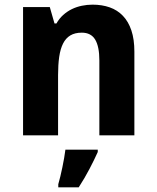

<svg xmlns="http://www.w3.org/2000/svg" viewBox="-20 -576 667 817"><path d="M551.8 0H402.8V-318.8Q402.8 -377.9 385 -407.5Q367.2 -437 328.1 -437Q298.8 -437 279.3 -425.3Q259.8 -413.6 248.3 -390.6Q236.8 -367.7 231.9 -334Q227.1 -300.3 227.1 -256.8V0H78.1V-545.9H191.9L211.9 -476.1H220.2Q231.9 -497.1 248.8 -512.2Q265.6 -527.3 285.6 -537.1Q305.7 -546.9 328.1 -551.5Q350.6 -556.2 374 -556.2Q414.1 -556.2 446.8 -544.7Q479.5 -533.2 502.9 -508.8Q526.4 -484.4 539.1 -446.5Q551.8 -408.7 551.8 -356ZM228 208Q232.4 193.4 236.8 174.6Q241.2 155.8 245.4 136Q249.5 116.2 252.9 96.7Q256.3 77.1 258.3 61H396V70.8Q380.9 104.5 360.8 142.8Q340.8 181.2 314.9 221.2H228Z"/></svg>

Font: Droid Sans
Style: Bold
Weight: 700
Foundry: Ascender Corporation
Version: Version 1.00 build 112